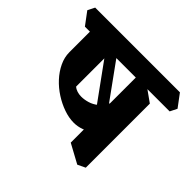

<svg xmlns="http://www.w3.org/2000/svg" viewBox="-221 -847 1083 1083"><g transform="rotate(45 320.5 -306.0)"><path d="M338 -110Q300 -110 258.5 -124.5Q217 -139 178 -164Q139 -189 108 -222.5Q77 -256 58.5 -295Q40 -334 40 -374V-590H142L204 -555V-264Q215 -254 231 -249Q247 -244 264 -244Q289 -244 315.5 -252Q342 -260 364.5 -278Q387 -296 402 -324Q417 -352 419 -391L541 -286Q509 -196 455 -153Q401 -110 338 -110ZM388 -235 120 -605 185 -629 448 -265ZM520 43 406 -19V-590L462 -564L566 -490V21ZM0 -538 -56 -613 -35 -655H641L697 -580L676 -538Z"/></g></svg>

Font: Eczar
Style: Bold
Weight: 700
Designer: Vaibhav Singh
Foundry: Rosetta Type Foundry
Version: Version 2.000